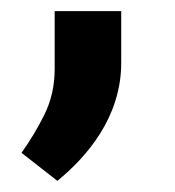

<svg xmlns="http://www.w3.org/2000/svg" viewBox="-20 -132 317 348"><path d="M79.1 -7.3C79.1 23.4 72.8 50.8 60.5 75.7C48.3 100.6 34.2 123.5 19 145L84 195.8C137.2 152.3 199.7 80.6 199.7 -18.1V-111.8H79.1Z"/></svg>

Font: Vazirmatn ExtraBold
Style: Regular
Weight: 800
Designer: Saber Rastikerdar
Foundry: Saber Rastikerdar
Version: Version 33.003